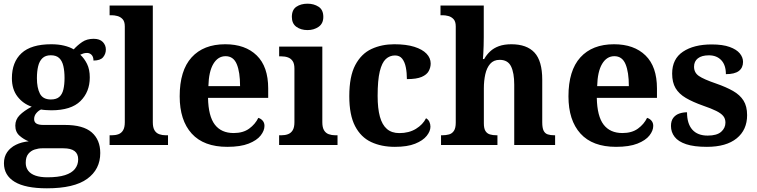

<svg xmlns="http://www.w3.org/2000/svg" viewBox="-20 -790 4123 1046"><path d="M235.6 235.9Q118.3 235.9 59.9 200.6Q1.5 165.3 1.5 99.2Q1.5 64.3 19 38.9Q36.5 13.6 67.1 -1.4Q97.6 -16.4 136.4 -20.1Q110 -30.2 86.7 -50.4Q63.4 -70.7 63.4 -105.6Q63.4 -138.5 87 -162.5Q110.7 -186.5 152.8 -208.8Q105.7 -224.5 75.3 -264Q44.8 -303.5 44.8 -363.9Q44.8 -451.6 97.3 -500.3Q149.8 -548.9 259.5 -548.9Q297.8 -548.9 328.6 -541.5Q359.5 -534.1 381.6 -521.1Q402 -543.5 427.6 -561.1Q453.1 -578.6 490.2 -578.6Q523.1 -578.6 539.9 -561.4Q556.7 -544.1 556.7 -520.2Q556.7 -496.3 541.6 -478.2Q526.5 -460.1 489.2 -460.1Q489.2 -480.4 479 -491Q468.7 -501.6 454.5 -501.6Q442.7 -501.6 433.8 -498.6Q425 -495.6 417.3 -492Q439.5 -471.5 454.3 -441.6Q469.1 -411.6 469.1 -368.1Q469.1 -289.4 418.2 -239.3Q367.3 -189.1 259.5 -189.1Q248.6 -189.1 230.5 -190.3Q212.4 -191.5 203.6 -193.5Q189.8 -187.6 177.8 -173.5Q165.9 -159.3 165.9 -141Q165.9 -124.7 178.2 -117Q190.6 -109.3 216.8 -109.3H333.9Q433.3 -109.3 479.8 -68.8Q526.2 -28.2 526.2 43.7Q526.2 132.6 455 184.3Q383.8 235.9 235.6 235.9ZM238.2 175.9Q296.9 175.9 333.8 164.2Q370.8 152.5 388.3 130.2Q405.9 107.9 405.9 78.1Q405.9 47.8 386 32.9Q366.1 17.9 325.3 17.9H209.4Q189.5 17.9 168.8 24.6Q148.2 31.2 134.2 48.3Q120.2 65.4 120.2 97.3Q120.2 122.2 133.6 139.9Q146.9 157.6 173.4 166.8Q200 175.9 238.2 175.9ZM257.1 -248.1Q287.2 -248.1 303.2 -262.3Q319.2 -276.4 325.4 -303Q331.6 -329.5 331.6 -365Q331.6 -401.9 325.2 -429.9Q318.8 -458 302.8 -473.4Q286.7 -488.9 256.6 -488.9Q227.5 -488.9 211 -472.9Q194.5 -457 187.8 -428.9Q181.1 -400.9 181.1 -364Q181.1 -311.6 197.4 -279.9Q213.7 -248.1 257.1 -248.1Z M577.1 0V-53H588.9Q609.6 -53 625.5 -58.9Q641.4 -64.8 650.6 -80.3Q659.9 -95.8 659.9 -123.9V-645.9Q659.9 -673 647.8 -685.8Q635.7 -698.6 619.2 -702.8Q602.8 -707 588.9 -707H577.1V-760H812.5V-123.9Q812.5 -95.8 821.7 -80.3Q831 -64.8 847.4 -58.9Q863.8 -53 883.4 -53H895.3V0Z M1218.1 10Q1090 10 1024.4 -62.3Q958.9 -134.6 958.9 -265.2Q958.9 -405.7 1023.8 -477.3Q1088.8 -548.9 1207 -548.9Q1316.2 -548.9 1378.6 -488Q1441.1 -427.2 1441.1 -308.2V-256.9H1113.3Q1115.3 -156.6 1150.5 -110.9Q1185.7 -65.2 1253 -65.2Q1304.4 -65.2 1337.5 -89.3Q1370.5 -113.4 1387.3 -147.9Q1401.3 -143.8 1411.1 -132.5Q1420.8 -121.1 1420.8 -104.1Q1420.8 -78.3 1400.1 -51.8Q1379.3 -25.3 1334.8 -7.7Q1290.3 10 1218.1 10ZM1287.9 -320.8Q1287.9 -397.3 1269.8 -440.6Q1251.6 -483.9 1209 -483.9Q1167.4 -483.9 1142.4 -442.1Q1117.4 -400.4 1115.3 -320.8Z M1500.6 0V-53H1513Q1533.3 -53 1549.2 -59Q1565.1 -64.9 1574.5 -80.3Q1584 -95.7 1584 -124.1V-416.1Q1584 -443.2 1574.3 -457.4Q1564.5 -471.7 1548.6 -477.3Q1532.7 -483 1513 -483H1500.8V-536H1736V-123.9Q1736 -95.8 1745.3 -80.3Q1754.5 -64.8 1770.9 -58.9Q1787.3 -53 1807 -53H1818.8V0ZM1655.4 -626.1Q1619.3 -626.1 1594.6 -643.9Q1570 -661.7 1570 -698Q1570 -736.5 1594.6 -753.2Q1619.3 -769.9 1655.4 -769.9Q1690 -769.9 1715.7 -753.2Q1741.4 -736.5 1741.4 -698Q1741.4 -661.7 1715.7 -643.9Q1690 -626.1 1655.4 -626.1Z M2131.2 10Q2057.6 10 2001.8 -16.3Q1945.9 -42.5 1914.4 -103Q1882.9 -163.5 1882.9 -266.2Q1882.9 -374.3 1915.6 -435.8Q1948.3 -497.3 2003.7 -523.1Q2059.1 -548.9 2127.9 -548.9Q2193.1 -548.9 2237.2 -535Q2281.2 -521.1 2303.8 -497.4Q2326.3 -473.8 2326.3 -444Q2326.3 -422.7 2315.7 -402.9Q2305.1 -383.1 2277.2 -371Q2249.3 -359 2196.7 -359Q2196.7 -393.9 2190.9 -423Q2185.2 -452.2 2171.2 -470.1Q2157.3 -487.9 2132 -487.9Q2103.3 -487.9 2082 -468.5Q2060.8 -449 2049 -401.1Q2037.3 -353.1 2037.3 -267.2Q2037.3 -199.6 2049.6 -154.7Q2061.9 -109.7 2088 -87.3Q2114 -64.9 2155.8 -64.9Q2208 -64.9 2246 -88.1Q2284 -111.4 2301 -145.9Q2313.6 -138.7 2319.3 -126.3Q2325 -113.9 2325 -99.9Q2325 -75.2 2304.5 -49.7Q2284.1 -24.2 2241.6 -7.1Q2199.2 10 2131.2 10Z M2382.7 0V-53H2388.4Q2409.7 -53 2426.4 -57.7Q2443.2 -62.4 2453 -77.4Q2462.9 -92.3 2462.9 -122.1V-645.9Q2462.9 -673 2450.8 -685.8Q2438.7 -698.6 2422.2 -702.8Q2405.8 -707 2391.9 -707H2379.8V-760H2615.5V-587.6Q2615.5 -564.3 2614.8 -540.8Q2614 -517.2 2613 -498Q2612 -478.8 2610.9 -468.3H2617.6Q2630.9 -492 2650.4 -510.1Q2669.8 -528.3 2698.2 -538.6Q2726.6 -548.9 2765.8 -548.9Q2850 -548.9 2892.1 -503.3Q2934.1 -457.6 2934.1 -355.8V-123.9Q2934.1 -93.4 2941.5 -78.2Q2948.9 -63 2963.8 -58Q2978.6 -53 3000.6 -53H3004.2V0H2781.5V-328.8Q2781.5 -393.2 2764 -428.6Q2746.4 -464 2702.2 -464Q2669.4 -464 2650.5 -442.3Q2631.6 -420.5 2623.8 -385.2Q2616 -349.9 2616 -309V-118.3Q2616 -90.4 2624.6 -76.5Q2633.2 -62.6 2648.8 -57.8Q2664.4 -53 2686.4 -53H2690V0Z M3336.1 10Q3208 10 3142.4 -62.3Q3076.9 -134.6 3076.9 -265.2Q3076.9 -405.7 3141.8 -477.3Q3206.8 -548.9 3325 -548.9Q3434.2 -548.9 3496.6 -488Q3559.1 -427.2 3559.1 -308.2V-256.9H3231.3Q3233.3 -156.6 3268.5 -110.9Q3303.7 -65.2 3371 -65.2Q3422.4 -65.2 3455.5 -89.3Q3488.5 -113.4 3505.3 -147.9Q3519.3 -143.8 3529.1 -132.5Q3538.8 -121.1 3538.8 -104.1Q3538.8 -78.3 3518.1 -51.8Q3497.3 -25.3 3452.8 -7.7Q3408.3 10 3336.1 10ZM3405.9 -320.8Q3405.9 -397.3 3387.8 -440.6Q3369.6 -483.9 3327 -483.9Q3285.4 -483.9 3260.4 -442.1Q3235.4 -400.4 3233.3 -320.8Z M3831.1 10Q3761.4 10 3718.3 -4.3Q3675.2 -18.6 3655.3 -44.5Q3635.4 -70.3 3635.4 -103.5Q3635.4 -131.7 3648.1 -148.2Q3660.9 -164.6 3680.9 -171.5Q3700.9 -178.3 3722.8 -178.3Q3722.8 -116.5 3751.5 -83.9Q3780.2 -51.3 3835.4 -51.3Q3885.5 -51.3 3908.8 -71.9Q3932.1 -92.5 3932.1 -122Q3932.1 -143.6 3920.1 -158.1Q3908.2 -172.7 3881.7 -185.8Q3855.2 -199 3810.8 -214.2Q3754 -234.3 3716.4 -256.4Q3678.9 -278.5 3660.3 -309.9Q3641.8 -341.3 3641.8 -388.9Q3641.8 -469.1 3700.9 -508.5Q3759.9 -547.9 3857.1 -547.9Q3917.3 -547.9 3955 -534.2Q3992.7 -520.6 4010.4 -499Q4028 -477.4 4028 -453Q4028 -420.8 4005.2 -403.4Q3982.3 -386 3934.6 -386Q3934.6 -435.5 3909.5 -462Q3884.4 -488.6 3842.2 -488.6Q3802.8 -488.6 3781.9 -472.1Q3761.1 -455.7 3761.1 -426.5Q3761.1 -394.3 3787.3 -376.2Q3813.5 -358 3882.2 -334.5Q3935.8 -315.9 3973.4 -294.5Q4011.1 -273.1 4030.6 -242.1Q4050.2 -211 4050.2 -162.7Q4050.2 -82.3 3993.3 -36.2Q3936.4 10 3831.1 10Z"/></svg>

Font: Noto Serif Telugu
Style: Regular
Weight: 400
Designer: Jelle Bosma - Monotype Design Team
Foundry: Monotype Imaging Inc.
Version: Version 2.003